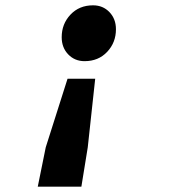

<svg xmlns="http://www.w3.org/2000/svg" viewBox="-20 -530 640 722"><path d="M338 -234 310 24 286 172H122L152 24L234 -234ZM330 -510Q367 -510 391.5 -484.5Q416 -459 416 -420Q416 -370 383 -335Q350 -300 298 -300Q261 -300 236.5 -325.5Q212 -351 212 -390Q212 -440 245 -475Q278 -510 330 -510Z"/></svg>

Font: TypoPRO Source Code Pro
Style: Italic
Weight: 900
Italic angle: -11°
Monospace: yes
Designer: Paul D. Hunt, Teo Tuominen
Foundry: Adobe Systems Incorporated
Version: Version 1.030;PS 1.0;hotconv 1.0.84;makeotf.lib2.5.63406